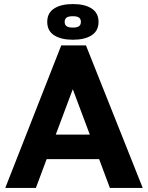

<svg xmlns="http://www.w3.org/2000/svg" viewBox="-20 -927 730 947"><path d="M282 -703H404L684 0H522L469 -142H210L157 0H6ZM255 -263H423L339 -487ZM340 -731Q281 -731 247 -753Q213 -775 213 -819Q213 -863 247 -885Q281 -907 340 -907Q398 -907 432 -885Q466 -863 466 -819Q466 -775 432 -753Q398 -731 340 -731ZM340 -791Q361 -791 370 -798Q379 -805 379 -819Q379 -833 370 -840Q361 -847 340 -847Q317 -847 308 -840Q299 -833 299 -819Q299 -805 308 -798Q317 -791 340 -791Z"/></svg>

Font: Tilda Sans Extra Bold
Style: Regular
Weight: 800
Designer: ParaType Ltd
Foundry: ParaType Ltd
Version: Version 1.009